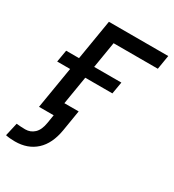

<svg xmlns="http://www.w3.org/2000/svg" viewBox="-223 -638 857 947"><g transform="rotate(30 206.0 -164.5)"><path d="M454.6 -535.6 441.4 -455.6H189.5L114.3 0H27.8L116.7 -535.6ZM-6.3 -238.3 5.4 -306.6H319.8L308.1 -238.3ZM9.8 207.5Q-4.4 207.5 -17.8 206.3Q-31.2 205.1 -43 202.6L-25.9 127.4Q-13.2 128.9 -0.5 129.6Q12.2 130.4 24.4 130.4Q54.2 130.4 75.4 110.4Q96.7 90.3 103.5 47.9L111.3 0H74.2L86.9 -78.1H208.5L189 40.5Q175.3 122.6 128.9 165Q82.5 207.5 9.8 207.5Z"/></g></svg>

Font: Inter 20pt
Style: Italic
Weight: 400
Italic angle: -9.3988°
Version: Version 4.001;git-66647c0bb